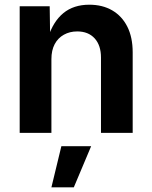

<svg xmlns="http://www.w3.org/2000/svg" viewBox="-20 -573 657 828"><path d="M201.7 -317.9V0H64.9V-545.9H194.3L196.3 -410.2H187Q209 -480 253.2 -516.4Q297.4 -552.7 365.2 -552.7Q421.9 -552.7 463.9 -528.3Q505.9 -503.9 529.1 -458Q552.2 -412.1 552.2 -347.2V0H415.5V-324.7Q415.5 -377.4 388.2 -407.5Q360.8 -437.5 313 -437.5Q280.8 -437.5 255.4 -423.3Q230 -409.2 215.8 -382.6Q201.7 -356 201.7 -317.9ZM201.7 234.9 244.6 57.6H373L298.3 234.9Z"/></svg>

Font: Inter
Style: 650
Weight: 650
Designer: Rasmus Andersson
Foundry: rsms
Version: Version 4.001;git-66647c0bb